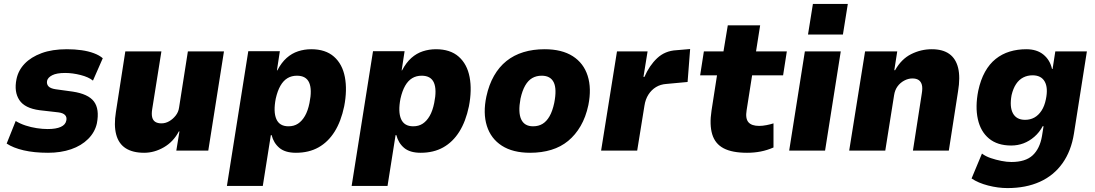

<svg xmlns="http://www.w3.org/2000/svg" viewBox="-20 -768 5585 979"><path d="M225 11Q154 11 100.5 -1.5Q47 -14 14 -36L60 -151Q83 -137 110.5 -128Q138 -119 167.5 -114.5Q197 -110 223 -110Q266 -110 290 -121Q314 -132 318 -153Q322 -170 312 -181Q302 -192 278 -195L182 -206Q106 -216 78.5 -258Q51 -300 64 -364Q73 -409 105.5 -443Q138 -477 192 -497Q246 -517 321 -517Q361 -517 396 -512Q431 -507 459 -496.5Q487 -486 504 -471L454 -357Q432 -375 391 -385.5Q350 -396 312 -396Q269 -396 246.5 -384.5Q224 -373 220 -356Q217 -339 227 -328Q237 -317 263 -313L350 -301Q430 -289 459 -250.5Q488 -212 474 -139Q464 -94 429.5 -59.5Q395 -25 342.5 -7Q290 11 225 11Z M715 11Q657 11 621 -12Q585 -35 572.5 -82Q560 -129 571 -197L619 -506H803L756 -211Q752 -186 756 -170Q760 -154 772 -146.5Q784 -139 803 -139Q824 -139 843 -150Q862 -161 876 -179Q890 -197 893 -219L938 -506H1122L1042 0H879L895 -98H892Q864 -45 815.5 -17Q767 11 715 11Z M1137 180 1246 -507H1407L1392 -409H1394Q1415 -449 1441.5 -472.5Q1468 -496 1500 -506.5Q1532 -517 1567 -517Q1640 -517 1683 -479Q1726 -441 1738.5 -375Q1751 -309 1735 -226Q1719 -149 1686 -96.5Q1653 -44 1604 -16.5Q1555 11 1489 11Q1434 11 1404.5 -14Q1375 -39 1365 -79H1361L1320 180ZM1451 -124Q1479 -124 1499.5 -137.5Q1520 -151 1535 -177Q1550 -203 1558 -243Q1572 -311 1556.5 -346.5Q1541 -382 1494 -382Q1467 -382 1446 -369.5Q1425 -357 1410 -331Q1395 -305 1386 -265Q1373 -198 1389 -161Q1405 -124 1451 -124Z M1773 180 1882 -507H2043L2028 -409H2030Q2051 -449 2077.5 -472.5Q2104 -496 2136 -506.5Q2168 -517 2203 -517Q2276 -517 2319 -479Q2362 -441 2374.5 -375Q2387 -309 2371 -226Q2355 -149 2322 -96.5Q2289 -44 2240 -16.5Q2191 11 2125 11Q2070 11 2040.5 -14Q2011 -39 2001 -79H1997L1956 180ZM2087 -124Q2115 -124 2135.5 -137.5Q2156 -151 2171 -177Q2186 -203 2194 -243Q2208 -311 2192.5 -346.5Q2177 -382 2130 -382Q2103 -382 2082 -369.5Q2061 -357 2046 -331Q2031 -305 2022 -265Q2009 -198 2025 -161Q2041 -124 2087 -124Z M2683 11Q2595 11 2539 -25Q2483 -61 2462.5 -126Q2442 -191 2460 -276Q2473 -336 2499 -381.5Q2525 -427 2562.5 -457Q2600 -487 2649 -502Q2698 -517 2757 -517Q2845 -517 2900.5 -481.5Q2956 -446 2976.5 -381.5Q2997 -317 2980 -232Q2967 -171 2940.5 -125.5Q2914 -80 2877 -49.5Q2840 -19 2791 -4Q2742 11 2683 11ZM2698 -124Q2726 -124 2746.5 -136.5Q2767 -149 2782 -175Q2797 -201 2806 -243Q2820 -314 2803.5 -348Q2787 -382 2742 -382Q2715 -382 2694 -370Q2673 -358 2658 -332Q2643 -306 2634 -265Q2621 -195 2637.5 -159.5Q2654 -124 2698 -124Z M3045 0 3126 -506H3282L3261 -376H3266Q3291 -434 3331 -471.5Q3371 -509 3429 -512L3499 -518L3486 -350L3378 -340Q3348 -338 3325 -324Q3302 -310 3286.5 -286Q3271 -262 3266 -229L3229 0Z M3789 11Q3713 11 3669.5 -12Q3626 -35 3611.5 -83.5Q3597 -132 3608 -204L3636 -384H3550L3569 -506H3669L3691 -639H3856L3835 -506H3992L3973 -384H3815L3787 -206Q3780 -164 3796 -145Q3812 -126 3851 -126Q3868 -126 3888.5 -130Q3909 -134 3924 -139V-16Q3892 -2 3859 4.5Q3826 11 3789 11Z M4100 -592 4125 -748H4303L4278 -592ZM4004 0 4084 -506H4267L4187 0Z M4310 0 4391 -506H4555L4540 -410H4544Q4576 -467 4626 -492Q4676 -517 4731 -517Q4787 -517 4820.5 -493Q4854 -469 4865.5 -421.5Q4877 -374 4865 -302L4818 0H4635L4680 -290Q4685 -319 4680.5 -335.5Q4676 -352 4664 -360Q4652 -368 4632 -368Q4611 -368 4590.5 -357Q4570 -346 4556.5 -327.5Q4543 -309 4539 -283L4494 0Z M5117 191Q5069 191 5018.5 178Q4968 165 4934 142L4987 15Q5005 29 5031.5 38Q5058 47 5086 52.5Q5114 58 5137 58Q5209 58 5245.5 24Q5282 -10 5293 -74L5301 -124L5297 -125Q5280 -93 5254 -70.5Q5228 -48 5198.5 -37Q5169 -26 5136 -26Q5066 -26 5023 -61.5Q4980 -97 4966 -160.5Q4952 -224 4968 -305Q4980 -361 5002.5 -401.5Q5025 -442 5057 -467.5Q5089 -493 5128.5 -505Q5168 -517 5213 -517Q5267 -517 5300.5 -489.5Q5334 -462 5344 -417L5347 -416L5361 -506H5522L5456 -87Q5442 2 5397.5 64.5Q5353 127 5282 159Q5211 191 5117 191ZM5207 -157Q5233 -157 5254 -168.5Q5275 -180 5290.5 -203.5Q5306 -227 5313 -262Q5325 -320 5307 -352Q5289 -384 5245 -384Q5219 -384 5197.5 -373Q5176 -362 5161 -339.5Q5146 -317 5138 -283Q5127 -223 5145 -190Q5163 -157 5207 -157Z"/></svg>

Font: Nunito Sans 7pt SemiCondensed Black
Style: Italic
Weight: 900
Width: 4
Italic angle: -9°
Designer: Vernon Adams
Foundry: Vernon Adams
Version: Version 3.101;gftools[0.9.27]